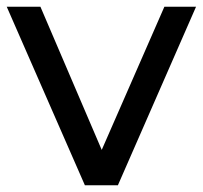

<svg xmlns="http://www.w3.org/2000/svg" viewBox="-22 -550 602 570"><path d="M280 -105 466 -530H560L328 0H230L-2 -530H98Z"/></svg>

Font: false
Style: Regular
Weight: 500
Designer: Julieta Ulanovsky
Foundry: Julieta Ulanovsky
Version: Version 7.222;hotconv 1.0.109;makeotfexe 2.5.65596